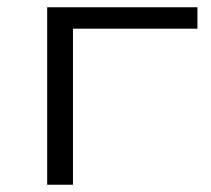

<svg xmlns="http://www.w3.org/2000/svg" viewBox="-20 -509 581 529"><path d="M110 0V-489H524V-430H181V0Z"/></svg>

Font: Nunito Sans 10pt Expanded Light
Style: Regular
Weight: 300
Width: 7
Designer: Vernon Adams
Foundry: Vernon Adams
Version: Version 3.101;gftools[0.9.27]